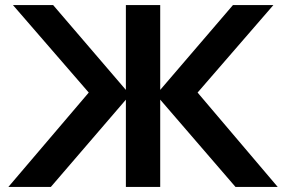

<svg xmlns="http://www.w3.org/2000/svg" viewBox="-20 -735 1125 755"><path d="M906 0 586 -371H601L896 -715H1055L757 -371L1072 0ZM13 0 329 -371 31 -715H189L484 -371H499L180 0ZM475 0V-715H610V0Z"/></svg>

Font: Wix Madefor Display
Style: Bold
Weight: 700
Designer: Dalton Maag Ltd
Foundry: Dalton Maag Ltd
Version: Version 3.100